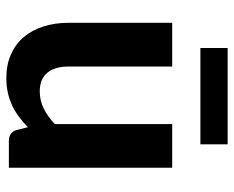

<svg xmlns="http://www.w3.org/2000/svg" viewBox="-86 -644 738 606"><g transform="rotate(90 283.0 -341.0)"><path d="M509.5 -515.5V0H424.5Q398 0 390.5 -24L381.5 -60Q366 -45 349.5 -32.5Q333 -20 314.2 -11Q295.5 -2 273.8 3Q252 8 226.5 8Q184.5 8 151.8 -6.5Q119 -21 97 -47Q75 -73 63.5 -109Q52 -145 52 -188V-515.5H190V-188Q190 -145 209.8 -121.2Q229.5 -97.5 268.5 -97.5Q297.5 -97.5 323 -110.2Q348.5 -123 371.5 -145V-515.5ZM131.5 -690.5H435.5V-604.5H131.5Z"/></g></svg>

Font: Lato 2
Style: Regular
Weight: 800
Designer: Lukasz Dziedzic with Adam Twardoch and Botio Nikoltchev
Foundry: tyPoland Lukasz Dziedzic
Version: Version 2.015; 2015-08-06; http://www.latofonts.com/